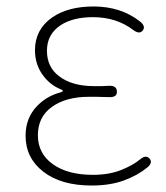

<svg xmlns="http://www.w3.org/2000/svg" viewBox="-20 -560 514 593"><path d="M263 13Q169 13 114 -29.5Q59 -72 59 -141Q59 -196 95 -233Q125 -264 168 -275Q174 -277 174 -279.5Q174 -282 168 -284Q133 -298 110.5 -330.5Q88 -363 88 -405Q88 -469 141 -506Q190 -540 269 -540Q353 -540 412 -494Q431 -479 421 -466Q411 -453 392 -467Q340 -507 267 -507Q205 -507 167 -482Q125 -454 125 -403.5Q125 -353 162 -325Q202 -294 270 -294Q282 -294 294 -294L317 -295Q341 -296 341 -277Q342 -259 317 -260L278 -261Q266 -261 254 -261Q184 -261 140.5 -230Q97 -199 97 -142.5Q97 -86 143 -53Q189 -20 267 -20Q316 -20 353 -34.5Q390 -49 413 -68Q431 -83 442 -70Q453 -57 434 -42Q406 -19 363.5 -3Q321 13 263 13Z"/></svg>

Font: Resource Han Rounded KR ExtraLight
Style: Regular
Weight: 250
Designer: Cyano Hao (round all glyphs); Ryoko NISHIZUKA 西塚涼子 (kana, bopomofo & ideographs); Paul D. Hunt (Latin, Greek & Cyrillic)
Foundry: Cyano Hao
Version: 0.990